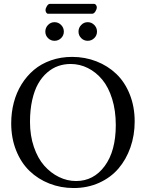

<svg xmlns="http://www.w3.org/2000/svg" viewBox="-20 -948 742 978"><path d="M339.8 -622.1Q306.6 -622.1 276.9 -611.8Q247.1 -601.6 220.5 -578.6Q193.8 -555.7 174.6 -522Q155.3 -488.3 144 -438.2Q132.8 -388.2 132.8 -327.1Q132.8 -257.3 152.6 -199.5Q172.4 -141.6 205.3 -104.2Q238.3 -66.9 280.3 -46.4Q322.3 -25.9 367.2 -25.9Q457 -25.9 513.4 -102.3Q569.8 -178.7 569.8 -311Q569.8 -384.3 551.3 -444.1Q532.7 -503.9 501 -542.2Q469.2 -580.6 427.7 -601.3Q386.2 -622.1 339.8 -622.1ZM666 -329.1Q666 -258.8 644.3 -197Q622.6 -135.3 583.3 -89.4Q543.9 -43.5 484.9 -16.8Q425.8 9.8 355 9.8Q289.6 9.8 231.7 -12.9Q173.8 -35.6 130.6 -77.1Q87.4 -118.7 62.3 -181.4Q37.1 -244.1 37.1 -319.8Q37.1 -375 50.3 -425.5Q63.5 -476.1 89.8 -518.6Q116.2 -561 152.8 -592Q189.5 -623 239.5 -640.6Q289.6 -658.2 347.2 -658.2Q413.1 -658.2 471.2 -635.5Q529.3 -612.8 572.5 -571.5Q615.7 -530.3 640.9 -467.5Q666 -404.8 666 -329.1ZM224.6 -753.9Q210.9 -767.6 210.9 -787.1Q210.9 -806.6 224.6 -820.8Q238.3 -835 257.8 -835Q277.3 -835 291.3 -820.8Q305.2 -806.6 305.2 -787.1Q305.2 -767.6 291.3 -753.9Q277.3 -740.2 257.8 -740.2Q238.3 -740.2 224.6 -753.9ZM449.2 -877.9H225.1Q219.2 -877.9 215.6 -883.8Q211.9 -889.6 211.9 -896Q211.9 -905.8 219 -917Q226.1 -928.2 233.9 -928.2H459Q465.3 -928.2 469.2 -922.4Q473.1 -916.5 473.1 -911.1Q473.1 -900.9 465.8 -889.4Q458.5 -877.9 449.2 -877.9ZM393.6 -753.9Q379.9 -767.6 379.9 -787.1Q379.9 -806.6 393.6 -820.8Q407.2 -835 426.8 -835Q446.3 -835 460.2 -820.8Q474.1 -806.6 474.1 -787.1Q474.1 -767.6 460.2 -753.9Q446.3 -740.2 426.8 -740.2Q407.2 -740.2 393.6 -753.9Z"/></svg>

Font: Common Serif
Style: Regular
Weight: 400
Designer: Philipp H. Poll, Khaled Hosny
Foundry: Stefan Peev, Context Ltd.
Version: Version 1.026